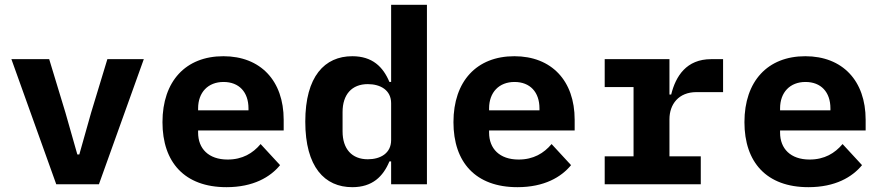

<svg xmlns="http://www.w3.org/2000/svg" viewBox="-20 -760 3641 792"><path d="M388.1 0 573.2 -516H422.9L355.8 -295.1L307.2 -122.9H299L250 -295.1L182.9 -516H27L212 0Z M914.1 12.1C1025.2 12.1 1095.2 -29.8 1135.3 -78.8L1055 -165.8C1023.1 -127.8 980.1 -101.9 919 -101.9C840.2 -101.9 797.2 -147 797.2 -213.1V-221.9H1150.2V-266C1150.2 -426.8 1055 -528.1 901.3 -528.1C746.1 -528.1 650.2 -425.1 650.2 -256C650.2 -90.9 741.1 12.1 914.1 12.1ZM797.2 -305V-312.9C797.2 -378.9 838.1 -421.9 902 -421.9C966.3 -421.9 1005 -380 1005 -312.9V-305Z M1593.4 0H1741.1V-740.1H1593.4V-421.9H1586.3C1560.4 -484 1516.3 -528.1 1433.2 -528.1C1319.2 -528.1 1239.3 -445 1239.3 -258.2C1239.3 -71 1319.2 12.1 1433.2 12.1C1516.3 12.1 1560.4 -32 1586.3 -94.1H1593.4ZM1393.1 -218V-297.9C1393.1 -370 1431.1 -413 1497.2 -413C1549.4 -413 1593.4 -388.1 1593.4 -334.2V-182.2C1593.4 -127.8 1549.4 -103 1497.2 -103C1431.1 -103 1393.1 -146 1393.1 -218Z M2114.3 12.1C2225.5 12.1 2295.5 -29.8 2335.6 -78.8L2255.3 -165.8C2223.4 -127.8 2180.4 -101.9 2119.3 -101.9C2040.5 -101.9 1997.5 -147 1997.5 -213.1V-221.9H2350.5V-266C2350.5 -426.8 2255.3 -528.1 2101.6 -528.1C1946.4 -528.1 1850.5 -425.1 1850.5 -256C1850.5 -90.9 1941.4 12.1 2114.3 12.1ZM1997.5 -305V-312.9C1997.5 -378.9 2038.4 -421.9 2102.3 -421.9C2166.5 -421.9 2205.3 -380 2205.3 -312.9V-305Z M2474.4 0H2870.7V-115.1H2741.5V-268.1C2741.5 -329.9 2779.5 -380 2852.6 -380H2962.7V-516H2913.7C2811.4 -516 2767.4 -446 2748.6 -370H2741.5V-516H2474.4V-400.9H2593.4V-115.1H2474.4Z M3314.6 12.1C3425.8 12.1 3495.7 -29.8 3535.9 -78.8L3455.6 -165.8C3423.7 -127.8 3380.7 -101.9 3319.6 -101.9C3240.8 -101.9 3197.8 -147 3197.8 -213.1V-221.9H3550.8V-266C3550.8 -426.8 3455.6 -528.1 3301.8 -528.1C3146.7 -528.1 3050.8 -425.1 3050.8 -256C3050.8 -90.9 3141.7 12.1 3314.6 12.1ZM3197.8 -305V-312.9C3197.8 -378.9 3238.6 -421.9 3302.6 -421.9C3366.8 -421.9 3405.5 -380 3405.5 -312.9V-305Z"/></svg>

Font: Margiela Mono Bold
Style: Regular
Weight: 700
Designer: Mike Abbink, Paul van der Laan, Pieter van Rosmalen
Foundry: Bold Monday
Version: Version 2.003 2021